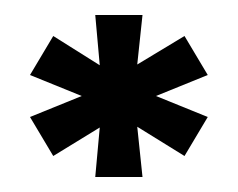

<svg xmlns="http://www.w3.org/2000/svg" viewBox="-20 -824 317 256"><path d="M20 -668 89 -696 20 -724 51 -776 113 -737 107 -804H170L163 -738L226 -776L257 -724L188 -696L257 -668L226 -616L163 -655L170 -588H107L113 -654L51 -616Z"/></svg>

Font: Big Shoulders Stencil Text Thin Black
Style: Regular
Weight: 900
Version: Version 2.001